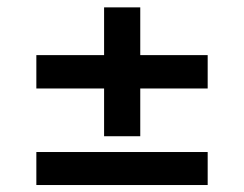

<svg xmlns="http://www.w3.org/2000/svg" viewBox="-20 -540 678 534"><path d="M557.6 -293.9H370.1V-161.1H269.5V-293.9H81.1V-386.7H269.5V-519.5H370.1V-386.7H557.6ZM557.6 -25.4H81.1V-117.2H557.6Z"/></svg>

Font: Wanted Sans Medium
Style: Regular
Weight: 500
Designer: Original Design by Kil Hyung-jin and Kang Hanbin, Wanted Lab, Inc; Hangeul from Source Han Sans by Jang Soo-young and Ka
Foundry: Wanted Lab, Inc.
Version: Version 1.001